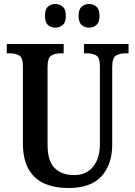

<svg xmlns="http://www.w3.org/2000/svg" viewBox="-20 -935 679 965"><path d="M324 10Q255 10 203.5 -12.5Q152 -35 123.5 -85Q95 -135 95 -217V-602Q95 -645 76.5 -656Q58 -667 30 -667H14V-714H300V-667H284Q256 -667 237.5 -655.5Q219 -644 219 -598V-210Q219 -124 255.5 -89.5Q292 -55 352 -55Q414 -55 448 -97Q482 -139 482 -211V-602Q482 -645 464 -656Q446 -667 418 -667H402V-714H626V-667H609Q581 -667 562.5 -655.5Q544 -644 544 -598V-209Q544 -109 490.5 -49.5Q437 10 324 10ZM428 -796Q407 -796 391 -809Q375 -822 375 -855Q375 -889 391 -902Q407 -915 428 -915Q448 -915 464 -902Q480 -889 480 -855Q480 -822 464 -809Q448 -796 428 -796ZM258 -796Q237 -796 221.5 -809Q206 -822 206 -855Q206 -889 221.5 -902Q237 -915 258 -915Q278 -915 294.5 -902Q311 -889 311 -855Q311 -822 294.5 -809Q278 -796 258 -796Z"/></svg>

Font: Noto Serif Khmer Condensed SemiBold
Style: Regular
Weight: 600
Width: 3
Designer: Danh Hong and the Monotype Design Team
Foundry: Monotype Imaging Inc.
Version: Version 2.004; ttfautohint (v1.8.4.7-5d5b)